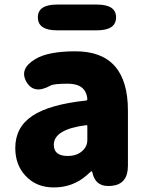

<svg xmlns="http://www.w3.org/2000/svg" viewBox="-20 -808 646 842"><path d="M216 14Q139 14 92 -37Q47 -85 47 -159Q47 -250 122 -300Q197 -350 357 -367Q363 -368 363 -374Q357 -441 277 -441Q217 -441 202 -433Q129 -392 96 -449Q63 -506 135 -549Q191 -583 311 -583Q541 -583 541 -323V-81Q541 0 470 7Q399 15 385 -52Q384 -57 381.5 -57Q379 -57 361 -40Q300 14 216 14ZM277 -124Q321 -124 346 -151Q363 -169 363 -193V-255Q363 -260 358 -259Q216 -241 216 -173Q216 -124 277 -124ZM230 -675Q146 -675 146 -732Q146 -788 230 -788H405Q489 -788 489 -732Q489 -675 405 -675Z"/></svg>

Font: Resource Han Rounded JP Heavy
Style: Regular
Weight: 900
Designer: Cyano Hao (round all glyphs); Ryoko NISHIZUKA 西塚涼子 (kana, bopomofo & ideographs); Paul D. Hunt (Latin, Greek & Cyrillic)
Foundry: Cyano Hao
Version: 0.990